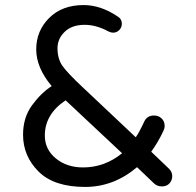

<svg xmlns="http://www.w3.org/2000/svg" viewBox="-20 -728 772 758"><path d="M462 -123 239 -332Q157 -277 157 -193Q157 -138 200.5 -102.5Q244 -67 308 -67Q393 -67 462 -123ZM644 -65Q660 -51 660 -33Q660 -16 649 -4Q638 8 619 8Q601 8 588 -4L521 -68Q429 10 316 10Q193 10 132 -51Q71 -112 71 -196Q71 -264 106.5 -312.5Q142 -361 184 -388Q123 -461 123 -533Q123 -606 174 -657Q225 -708 310 -708Q377 -708 443 -664Q461 -654 461 -634Q461 -620 451 -609.5Q441 -599 426 -599Q418 -599 408 -604Q360 -630 314 -630Q264 -630 235.5 -602.5Q207 -575 207 -538Q207 -496 226.5 -468Q246 -440 307 -383L516 -186Q530 -206 549 -247Q560 -272 588 -272Q606 -272 618 -260.5Q630 -249 630 -231Q630 -221 625 -211Q605 -168 577 -129Z"/></svg>

Font: VarelaRound
Style: Regular
Weight: 400
Designer: Joe Prince, Avraham Cornfeld
Foundry: Joe Prince, Avraham Cornfeld
Version: Version 2.000;PS 002.000;hotconv 1.0.88;makeotf.lib2.5.64775